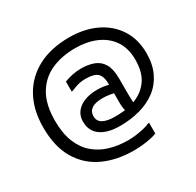

<svg xmlns="http://www.w3.org/2000/svg" viewBox="-185 -941 1335 1307"><g transform="rotate(-30 483.0 -288.0)"><path d="M510 156Q377 156 273.5 108.5Q170 61 111 -37.5Q52 -136 52 -288Q52 -424 106.5 -523.5Q161 -623 263.5 -677.5Q366 -732 510 -732Q628 -732 719 -689Q810 -646 862 -566Q914 -486 914 -376Q914 -288 883 -223.5Q852 -159 797 -117.5Q742 -76 669 -56Q596 -36 512 -36Q415 -36 360.5 -74.5Q306 -113 306 -188Q306 -232 330.5 -263.5Q355 -295 398 -311.5Q441 -328 498 -328Q530 -328 557 -323Q584 -318 608 -312V-244Q584 -251 556 -255.5Q528 -260 502 -260Q442 -260 414 -240Q386 -220 386 -184Q386 -145 418.5 -126.5Q451 -108 512 -108Q540 -108 566 -110Q592 -112 617 -116L601 -93Q593 -109 589.5 -128.5Q586 -148 586 -173V-317Q586 -382 560 -407Q534 -432 466 -432Q430 -432 399 -422.5Q368 -413 350 -404H342V-482Q369 -493 403.5 -500.5Q438 -508 474 -508Q530 -508 573.5 -492Q617 -476 641.5 -435Q666 -394 666 -320V-214Q666 -199 666.5 -176.5Q667 -154 668 -131Q742 -158 784 -217.5Q826 -277 826 -376Q826 -466 784.5 -526.5Q743 -587 671.5 -617.5Q600 -648 510 -648Q402 -648 319.5 -610.5Q237 -573 190.5 -493.5Q144 -414 144 -288Q144 -189 172 -119.5Q200 -50 250 -7Q300 36 366.5 56Q433 76 510 76Q541 76 574.5 71.5Q608 67 637 60Q666 53 684 44H692V128Q674 136 643.5 142.5Q613 149 578 152.5Q543 156 510 156Z"/></g></svg>

Font: Kufam
Style: Regular
Weight: 400
Designer: Wael Morcos, Artur Schmal
Foundry: Original Type
Version: Version 1.301; ttfautohint (v1.8.3)